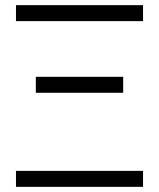

<svg xmlns="http://www.w3.org/2000/svg" viewBox="-20 -725 617 745"><path d="M42 -643V-705H535V-643ZM42 0V-62H535V0ZM119 -365V-427H458V-365Z"/></svg>

Font: TikTok Sans 24pt Light
Style: Regular
Weight: 300
Version: Version 4.000